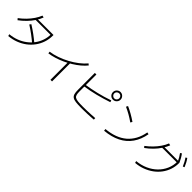

<svg xmlns="http://www.w3.org/2000/svg" viewBox="379 -2517 4241 4241"><g transform="rotate(45 2500.0 -396.0)"><path d="M180 -7Q293 -17 392.5 -55Q492 -93 573 -153.5Q654 -214 712.5 -293Q771 -372 802.5 -466Q834 -560 834 -664L855 -641H355V-685H883V-664Q883 -553 849.5 -452.5Q816 -352 754.5 -267Q693 -182 607.5 -117.5Q522 -53 417 -13Q312 27 192 38ZM59 -389Q139 -448 207 -518Q275 -588 327 -664.5Q379 -741 408 -816L455 -804Q425 -723 371.5 -643Q318 -563 246.5 -489.5Q175 -416 90 -354ZM687 -214Q605 -284 519 -348Q433 -412 340 -471L368 -508Q464 -448 551 -384Q638 -320 717 -252Z M1083 -364Q1189 -379 1301.5 -418Q1414 -457 1521.5 -515Q1629 -573 1720 -643Q1811 -713 1874 -789L1909 -759Q1857 -695 1786 -635.5Q1715 -576 1630.5 -524Q1546 -472 1455 -430Q1364 -388 1271 -359.5Q1178 -331 1089 -318ZM1535 63V-508H1585V63Z M2455 22Q2347 22 2281 13.5Q2215 5 2180.5 -20Q2146 -45 2133.5 -91Q2121 -137 2121 -213V-738H2170V-213Q2170 -150 2179.5 -112Q2189 -74 2218.5 -55Q2248 -36 2306 -30Q2364 -24 2462 -24Q2524 -24 2589.5 -26Q2655 -28 2718 -31.5Q2781 -35 2833 -39L2835 7Q2795 10 2748 13Q2701 16 2650.5 18Q2600 20 2550 21Q2500 22 2455 22ZM2150 -405Q2236 -418 2317 -434Q2398 -450 2477.5 -469Q2557 -488 2638.5 -512Q2720 -536 2807 -566L2820 -523Q2650 -466 2489.5 -425.5Q2329 -385 2157 -359ZM2822 -602Q2789 -602 2761.5 -618Q2734 -634 2718 -661.5Q2702 -689 2702 -722Q2702 -755 2718 -782Q2734 -809 2761.5 -825.5Q2789 -842 2821 -842Q2855 -842 2882 -825.5Q2909 -809 2925 -782Q2941 -755 2941 -722Q2941 -689 2925 -662Q2909 -635 2882 -618.5Q2855 -602 2822 -602ZM2822 -643Q2855 -643 2877.5 -666.5Q2900 -690 2900 -722Q2900 -755 2877.5 -777.5Q2855 -800 2822 -800Q2790 -800 2766.5 -777.5Q2743 -755 2743 -722Q2743 -690 2766.5 -666.5Q2790 -643 2822 -643Z M3162 -27Q3313 -41 3433.5 -85.5Q3554 -130 3642.5 -205.5Q3731 -281 3788.5 -387Q3846 -493 3870 -629L3917 -619Q3883 -428 3787 -291.5Q3691 -155 3536 -77Q3381 1 3168 20ZM3448 -518Q3370 -573 3292.5 -617Q3215 -661 3135 -697L3157 -740Q3318 -668 3474 -560Z M4143 -7Q4285 -20 4404 -73.5Q4523 -127 4611 -212.5Q4699 -298 4747.5 -408.5Q4796 -519 4796 -644L4818 -621H4328V-666H4838L4845 -657V-644Q4845 -536 4812 -438.5Q4779 -341 4717.5 -258.5Q4656 -176 4570.5 -113.5Q4485 -51 4380 -11.5Q4275 28 4155 38ZM4033 -371Q4112 -430 4180 -499.5Q4248 -569 4300 -645Q4352 -721 4381 -796L4429 -784Q4398 -704 4345 -624Q4292 -544 4220.5 -471Q4149 -398 4063 -336ZM4807 -638Q4781 -694 4756 -737Q4731 -780 4702 -818L4737 -842Q4770 -799 4795.5 -754.5Q4821 -710 4845 -657ZM4957 -650Q4932 -706 4908.5 -750Q4885 -794 4857 -832L4892 -855Q4924 -812 4948 -766Q4972 -720 4995 -667Z"/></g></svg>

Font: M PLUS 1 Thin Light
Style: Regular
Weight: 300
Version: Version 1.001